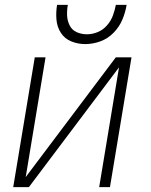

<svg xmlns="http://www.w3.org/2000/svg" viewBox="-20 -764 616 784"><path d="M34 0H98L466 -489L385 0H429L517 -530H453L85 -41L166 -530H122ZM328 -584Q359 -584 389.5 -595Q420 -606 443.5 -630Q467 -654 479.5 -683.5Q492 -713 497 -744H453Q449 -722 441 -700.5Q433 -679 417 -660.5Q401 -642 379 -633Q357 -624 335 -624Q313 -624 293.5 -632.5Q274 -641 264.5 -660Q255 -679 254 -700.5Q253 -722 257 -744H213Q208 -714 210.5 -684Q213 -654 228.5 -630Q244 -606 271 -595Q298 -584 328 -584Z"/></svg>

Font: Iosevka Sparkle XLtObl
Style: Regular
Weight: 200
Italic angle: -9°
Designer: Belleve Invis
Foundry: Belleve Invis
Version: Version 4.5.0; ttfautohint (v1.8.3)